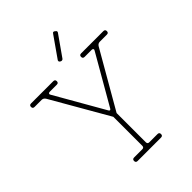

<svg xmlns="http://www.w3.org/2000/svg" viewBox="-265 -1034 1158 1158"><g transform="rotate(-45 313.5 -455.0)"><path d="M5 -700H195Q210 -700 210 -685Q210 -670 195 -670H135Q127 -670 124 -665.5Q121 -661 125 -655L306 -339Q313 -329 320 -339L502 -655Q506 -661 503 -665.5Q500 -670 492 -670H432Q417 -670 417 -685Q417 -700 432 -700H622Q637 -700 637 -685Q637 -670 622 -670H562Q546 -670 537 -655L329 -294V-45Q329 -30 344 -30H414Q429 -30 429 -15Q429 0 414 0H214Q199 0 199 -15Q199 -30 214 -30H284Q299 -30 299 -45V-292L90 -655Q81 -670 65 -670H5Q-10 -670 -10 -685Q-10 -700 5 -700ZM306 -774 395 -901Q400 -910 406 -910Q411 -910 416 -905Q424 -900 424 -895Q424 -889 420 -885L330 -757Q326 -751 319 -751Q314 -751 309 -754Q302 -758 302 -764Q302 -770 306 -774Z"/></g></svg>

Font: ClassicType
Style: Regular
Weight: 400
Version: Version 1.004